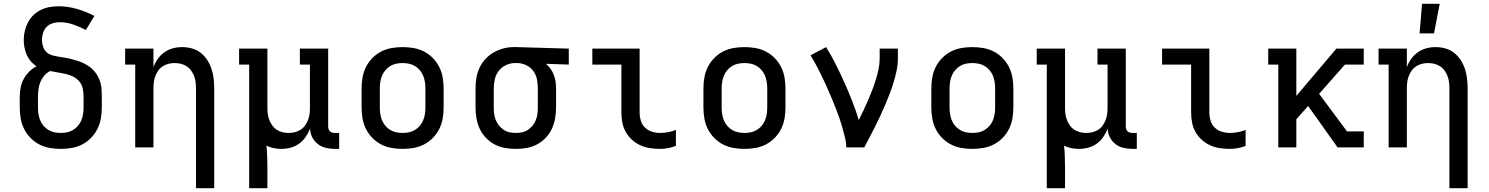

<svg xmlns="http://www.w3.org/2000/svg" viewBox="-20 -776 7840 1011"><path d="M300 8Q271 8 242 3Q213 -2 187 -15.5Q161 -29 140.5 -50Q120 -71 107 -97Q94 -123 89 -152Q84 -181 84 -210V-266Q84 -290 88.5 -314Q93 -338 104.5 -359.5Q116 -381 133.5 -398.5Q151 -416 172 -427Q155 -438 142 -453.5Q129 -469 121 -487Q113 -505 109 -525Q105 -545 105 -565Q105 -589 110.5 -612.5Q116 -636 127 -657.5Q138 -679 155.5 -696Q173 -713 194.5 -723.5Q216 -734 240 -738.5Q264 -743 288 -743Q337 -743 385 -729Q433 -715 477 -692L432 -618Q400 -635 365.5 -647Q331 -659 295 -659Q276 -659 257.5 -653.5Q239 -648 226 -635Q213 -622 207 -603.5Q201 -585 201 -566Q201 -549 206.5 -531.5Q212 -514 224.5 -502Q237 -490 254.5 -485Q272 -480 289 -477.5Q306 -475 323.5 -472Q341 -469 358 -464.5Q375 -460 392 -454.5Q409 -449 424.5 -441Q440 -433 454 -422.5Q468 -412 479 -398.5Q490 -385 498 -369Q506 -353 510 -336Q514 -319 515 -301.5Q516 -284 516 -266V-210Q516 -181 511 -152Q506 -123 493 -97Q480 -71 459.5 -50Q439 -29 413 -15.5Q387 -2 358 3Q329 8 300 8ZM300 -76Q317 -76 334 -79.5Q351 -83 365.5 -92Q380 -101 391 -114Q402 -127 408.5 -143Q415 -159 417.5 -176Q420 -193 420 -210V-266Q420 -287 416 -308Q412 -329 399 -345.5Q386 -362 366.5 -372Q347 -382 326.5 -386.5Q306 -391 285 -394.5Q264 -398 244 -402Q226 -393 213 -377.5Q200 -362 192.5 -343.5Q185 -325 182.5 -305.5Q180 -286 180 -266V-210Q180 -193 182.5 -176Q185 -159 191.5 -143Q198 -127 209 -114Q220 -101 234.5 -92Q249 -83 266 -79.5Q283 -76 300 -76Z M1012 215V-310Q1012 -327 1010 -343.5Q1008 -360 1002 -375.5Q996 -391 986.5 -404.5Q977 -418 963 -427Q949 -436 933 -440Q917 -444 900 -444Q883 -444 867 -440Q851 -436 837 -427Q823 -418 813.5 -404.5Q804 -391 798 -375.5Q792 -360 790 -343.5Q788 -327 788 -310V0H692V-436H639V-520H788V-422Q796 -445 810.5 -465.5Q825 -486 845.5 -500.5Q866 -515 890 -521.5Q914 -528 939 -528Q965 -528 990.5 -521Q1016 -514 1036.5 -498Q1057 -482 1071.5 -459.5Q1086 -437 1094 -412.5Q1102 -388 1105 -362Q1108 -336 1108 -310V215Z M1292 215V-436H1239V-520H1388V-210Q1388 -193 1390 -176.5Q1392 -160 1398 -144.5Q1404 -129 1413.5 -115.5Q1423 -102 1437 -93Q1451 -84 1467 -80Q1483 -76 1500 -76Q1517 -76 1533 -80Q1549 -84 1563 -93Q1577 -102 1586.5 -115.5Q1596 -129 1602 -144.5Q1608 -160 1610 -176.5Q1612 -193 1612 -210V-436H1559V-520H1708V-111Q1708 -104 1710 -97Q1712 -90 1717 -85Q1722 -80 1729 -78Q1736 -76 1743 -76H1766V8H1743Q1719 8 1695.5 2.5Q1672 -3 1653.5 -17.5Q1635 -32 1624 -53.5Q1613 -75 1613 -99Q1604 -76 1589.5 -55Q1575 -34 1555 -19.5Q1535 -5 1510.5 1.5Q1486 8 1461 8Q1441 8 1421 4Q1401 0 1383 -9Q1386 20 1387 49Q1388 78 1388 107V215Z M2100 8Q2071 8 2042 3Q2013 -2 1987 -15.5Q1961 -29 1940.5 -50Q1920 -71 1907 -97Q1894 -123 1889 -152Q1884 -181 1884 -210V-310Q1884 -339 1889 -368Q1894 -397 1907 -423Q1920 -449 1940.5 -470Q1961 -491 1987 -504.5Q2013 -518 2042 -523Q2071 -528 2100 -528Q2129 -528 2158 -523Q2187 -518 2213 -504.5Q2239 -491 2259.5 -470Q2280 -449 2293 -423Q2306 -397 2311 -368Q2316 -339 2316 -310V-210Q2316 -181 2311 -152Q2306 -123 2293 -97Q2280 -71 2259.5 -50Q2239 -29 2213 -15.5Q2187 -2 2158 3Q2129 8 2100 8ZM2100 -76Q2117 -76 2134 -79.5Q2151 -83 2165.5 -92Q2180 -101 2191 -114Q2202 -127 2208.5 -143Q2215 -159 2217.5 -176Q2220 -193 2220 -210V-310Q2220 -327 2217.5 -344Q2215 -361 2208.5 -377Q2202 -393 2191 -406Q2180 -419 2165.5 -428Q2151 -437 2134 -440.5Q2117 -444 2100 -444Q2083 -444 2066 -440.5Q2049 -437 2034.5 -428Q2020 -419 2009 -406Q1998 -393 1991.5 -377Q1985 -361 1982.5 -344Q1980 -327 1980 -310V-210Q1980 -193 1982.5 -176Q1985 -159 1991.5 -143Q1998 -127 2009 -114Q2020 -101 2034.5 -92Q2049 -83 2066 -79.5Q2083 -76 2100 -76Z M2696 8Q2667 8 2638.5 3Q2610 -2 2584.5 -15.5Q2559 -29 2538.5 -50.5Q2518 -72 2506 -98Q2494 -124 2489 -152.5Q2484 -181 2484 -210V-310Q2484 -338 2488.5 -365.5Q2493 -393 2504.5 -418Q2516 -443 2535 -464Q2554 -485 2578 -499Q2602 -513 2629 -520.5Q2656 -528 2684 -528H2700L2975 -520V-436L2855 -440Q2869 -428 2879.5 -413Q2890 -398 2896.5 -381Q2903 -364 2905.5 -346Q2908 -328 2908 -310V-210Q2908 -181 2903 -152.5Q2898 -124 2886 -98Q2874 -72 2853.5 -50.5Q2833 -29 2807.5 -15.5Q2782 -2 2753.5 3Q2725 8 2696 8ZM2696 -76Q2713 -76 2729.5 -79.5Q2746 -83 2760 -92.5Q2774 -102 2784.5 -115Q2795 -128 2801.5 -144Q2808 -160 2810 -176.5Q2812 -193 2812 -210V-310Q2812 -334 2807.5 -357.5Q2803 -381 2789.5 -400.5Q2776 -420 2754.5 -431Q2733 -442 2709 -444H2692Q2667 -444 2644 -433Q2621 -422 2606 -402.5Q2591 -383 2585.5 -359Q2580 -335 2580 -310V-210Q2580 -193 2582 -176.5Q2584 -160 2590.5 -144Q2597 -128 2607.5 -115Q2618 -102 2632 -92.5Q2646 -83 2662.5 -79.5Q2679 -76 2696 -76Z M3456 8Q3429 8 3402.5 4Q3376 0 3352 -11Q3328 -22 3308 -40Q3288 -58 3275 -81Q3262 -104 3257 -130.5Q3252 -157 3252 -184V-436H3099V-520H3348V-184Q3348 -162 3354.5 -140.5Q3361 -119 3376.5 -104Q3392 -89 3413 -82.5Q3434 -76 3456 -76Q3477 -76 3498.5 -80Q3520 -84 3539 -92V-8Q3520 0 3498.5 4Q3477 8 3456 8Z M3900 8Q3871 8 3842 3Q3813 -2 3787 -15.5Q3761 -29 3740.5 -50Q3720 -71 3707 -97Q3694 -123 3689 -152Q3684 -181 3684 -210V-310Q3684 -339 3689 -368Q3694 -397 3707 -423Q3720 -449 3740.5 -470Q3761 -491 3787 -504.5Q3813 -518 3842 -523Q3871 -528 3900 -528Q3929 -528 3958 -523Q3987 -518 4013 -504.5Q4039 -491 4059.5 -470Q4080 -449 4093 -423Q4106 -397 4111 -368Q4116 -339 4116 -310V-210Q4116 -181 4111 -152Q4106 -123 4093 -97Q4080 -71 4059.5 -50Q4039 -29 4013 -15.5Q3987 -2 3958 3Q3929 8 3900 8ZM3900 -76Q3917 -76 3934 -79.5Q3951 -83 3965.5 -92Q3980 -101 3991 -114Q4002 -127 4008.5 -143Q4015 -159 4017.5 -176Q4020 -193 4020 -210V-310Q4020 -327 4017.5 -344Q4015 -361 4008.5 -377Q4002 -393 3991 -406Q3980 -419 3965.5 -428Q3951 -437 3934 -440.5Q3917 -444 3900 -444Q3883 -444 3866 -440.5Q3849 -437 3834.5 -428Q3820 -419 3809 -406Q3798 -393 3791.5 -377Q3785 -361 3782.5 -344Q3780 -327 3780 -310V-210Q3780 -193 3782.5 -176Q3785 -159 3791.5 -143Q3798 -127 3809 -114Q3820 -101 3834.5 -92Q3849 -83 3866 -79.5Q3883 -76 3900 -76Z M4436 0Q4436 -26 4429.5 -51.5Q4423 -77 4416 -102.5Q4409 -128 4400.5 -152.5Q4392 -177 4382.5 -201.5Q4373 -226 4363 -250Q4353 -274 4342.5 -298Q4332 -322 4321 -346Q4310 -370 4298.5 -393Q4287 -416 4274.5 -439Q4262 -462 4248 -485L4330 -528Q4358 -483 4381.5 -436Q4405 -389 4426.5 -341Q4448 -293 4467.5 -243.5Q4487 -194 4502 -144Q4515 -170 4527.5 -196Q4540 -222 4551 -248Q4562 -274 4572.5 -301Q4583 -328 4591.5 -355.5Q4600 -383 4606 -411Q4612 -439 4612 -468V-520H4708V-468Q4708 -436 4701.5 -405.5Q4695 -375 4686 -344.5Q4677 -314 4665.5 -284.5Q4654 -255 4642 -226Q4630 -197 4616.5 -168.5Q4603 -140 4589 -112Q4575 -84 4560.5 -56Q4546 -28 4531 0Z M5100 8Q5071 8 5042 3Q5013 -2 4987 -15.5Q4961 -29 4940.5 -50Q4920 -71 4907 -97Q4894 -123 4889 -152Q4884 -181 4884 -210V-310Q4884 -339 4889 -368Q4894 -397 4907 -423Q4920 -449 4940.5 -470Q4961 -491 4987 -504.5Q5013 -518 5042 -523Q5071 -528 5100 -528Q5129 -528 5158 -523Q5187 -518 5213 -504.5Q5239 -491 5259.5 -470Q5280 -449 5293 -423Q5306 -397 5311 -368Q5316 -339 5316 -310V-210Q5316 -181 5311 -152Q5306 -123 5293 -97Q5280 -71 5259.5 -50Q5239 -29 5213 -15.5Q5187 -2 5158 3Q5129 8 5100 8ZM5100 -76Q5117 -76 5134 -79.5Q5151 -83 5165.5 -92Q5180 -101 5191 -114Q5202 -127 5208.5 -143Q5215 -159 5217.5 -176Q5220 -193 5220 -210V-310Q5220 -327 5217.5 -344Q5215 -361 5208.5 -377Q5202 -393 5191 -406Q5180 -419 5165.5 -428Q5151 -437 5134 -440.5Q5117 -444 5100 -444Q5083 -444 5066 -440.5Q5049 -437 5034.5 -428Q5020 -419 5009 -406Q4998 -393 4991.5 -377Q4985 -361 4982.5 -344Q4980 -327 4980 -310V-210Q4980 -193 4982.5 -176Q4985 -159 4991.5 -143Q4998 -127 5009 -114Q5020 -101 5034.5 -92Q5049 -83 5066 -79.5Q5083 -76 5100 -76Z M5492 215V-436H5439V-520H5588V-210Q5588 -193 5590 -176.5Q5592 -160 5598 -144.5Q5604 -129 5613.5 -115.5Q5623 -102 5637 -93Q5651 -84 5667 -80Q5683 -76 5700 -76Q5717 -76 5733 -80Q5749 -84 5763 -93Q5777 -102 5786.5 -115.5Q5796 -129 5802 -144.5Q5808 -160 5810 -176.5Q5812 -193 5812 -210V-436H5759V-520H5908V-111Q5908 -104 5910 -97Q5912 -90 5917 -85Q5922 -80 5929 -78Q5936 -76 5943 -76H5966V8H5943Q5919 8 5895.5 2.5Q5872 -3 5853.5 -17.5Q5835 -32 5824 -53.5Q5813 -75 5813 -99Q5804 -76 5789.5 -55Q5775 -34 5755 -19.5Q5735 -5 5710.5 1.5Q5686 8 5661 8Q5641 8 5621 4Q5601 0 5583 -9Q5586 20 5587 49Q5588 78 5588 107V215Z M6456 8Q6429 8 6402.5 4Q6376 0 6352 -11Q6328 -22 6308 -40Q6288 -58 6275 -81Q6262 -104 6257 -130.5Q6252 -157 6252 -184V-436H6099V-520H6348V-184Q6348 -162 6354.5 -140.5Q6361 -119 6376.5 -104Q6392 -89 6413 -82.5Q6434 -76 6456 -76Q6477 -76 6498.5 -80Q6520 -84 6539 -92V-8Q6520 0 6498.5 4Q6477 8 6456 8Z M6711 0V-436H6658V-520H6806V-271L7017 -520H7161V-436H7062L6926 -282L7073 -84H7161V0H7023L6868 -218L6806 -148V0Z M7612 215V-310Q7612 -327 7610 -343.5Q7608 -360 7602 -375.5Q7596 -391 7586.5 -404.5Q7577 -418 7563 -427Q7549 -436 7533 -440Q7517 -444 7500 -444Q7483 -444 7467 -440Q7451 -436 7437 -427Q7423 -418 7413.5 -404.5Q7404 -391 7398 -375.5Q7392 -360 7390 -343.5Q7388 -327 7388 -310V0H7292V-436H7239V-520H7388V-422Q7396 -445 7410.5 -465.5Q7425 -486 7445.5 -500.5Q7466 -515 7490 -521.5Q7514 -528 7539 -528Q7565 -528 7590.5 -521Q7616 -514 7636.5 -498Q7657 -482 7671.5 -459.5Q7686 -437 7694 -412.5Q7702 -388 7705 -362Q7708 -336 7708 -310V215ZM7455 -600 7468 -756H7561L7531 -600Z"/></svg>

Font: Iosevka HT Medium Extended
Style: Regular
Weight: 500
Width: 7
Monospace: yes
Designer: Belleve Invis
Foundry: Belleve Invis
Version: Version 32.3.0; ttfautohint (v1.8.4)